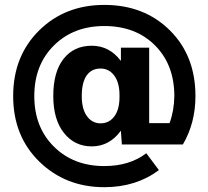

<svg xmlns="http://www.w3.org/2000/svg" viewBox="-20 -655 857 790"><path d="M477.5 -116.2H476.6Q429.7 -52.7 357.4 -52.7Q287.1 -52.7 243.2 -107.9Q199.2 -163.1 199.2 -259.8Q199.2 -359.4 241.7 -413.1Q284.2 -466.8 357.4 -466.8Q429.7 -466.8 476.6 -405.3H477.5V-459H593.8V-148.4H677.7Q696.3 -198.2 697.3 -259.8Q697.3 -388.7 617.7 -468.3Q538.1 -547.9 409.2 -547.9Q282.2 -547.9 201.7 -467.8Q121.1 -387.7 121.1 -259.8Q121.1 -131.8 201.7 -51.8Q282.2 28.3 409.2 28.3Q512.7 28.3 582 -24.4L633.8 44.9Q540 115.2 409.2 115.2Q250 115.2 142.1 10.3Q34.2 -94.7 34.2 -259.8Q34.2 -423.8 140.6 -529.3Q247.1 -634.8 409.2 -634.8Q573.2 -634.8 678.7 -530.3Q784.2 -425.8 784.2 -259.8Q784.2 -148.4 732.4 -60.5H481.4ZM316.4 -259.8Q316.4 -206.1 337.9 -176.8Q359.4 -147.5 394 -147.5Q428.7 -147.5 450.2 -175.8Q471.7 -204.1 471.7 -255.9V-263.7Q471.7 -314.5 450.2 -343.8Q428.7 -373 393.6 -373Q356.4 -373 336.4 -344.2Q316.4 -315.4 316.4 -259.8Z"/></svg>

Font: Mgen+ 1c bold
Style: Bold
Weight: 700
Designer: [Source Han Sans]
Ryoko NISHIZUKA  (kana & ideographs); Paul D. Hunt (Latin, Greek & Cyrillic); Wenlong ZHANG  (bopomofo
Version: Version 1.059.20150602